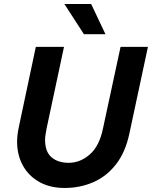

<svg xmlns="http://www.w3.org/2000/svg" viewBox="-20 -923 755 954"><path d="M65 -219Q65 -235 67 -253Q69 -271 74 -294L158 -690H298L212 -287Q209 -271 206.5 -256Q204 -241 204 -228Q204 -169 236 -141.5Q268 -114 322 -114Q378 -114 426 -155.5Q474 -197 492 -286L579 -690H715L623 -260Q603 -166 556 -106Q509 -46 443 -17.5Q377 11 301 11Q229 11 176 -18.5Q123 -48 94 -100Q65 -152 65 -219ZM300 -903H433L504 -753H397Z"/></svg>

Font: Radio Canada SemiBold
Style: Italic
Weight: 600
Italic angle: -12°
Designer: Charles Daoud, Etienne Aubert Bonn, Alexandre Saumier Demers, Jacques Le Bailly
Foundry: Radio-Canada
Version: Version 2.104; ttfautohint (v1.8.4.7-5d5b);gftools[0.9.28.de